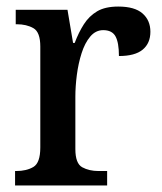

<svg xmlns="http://www.w3.org/2000/svg" viewBox="-20 -566 493 586"><path d="M26 0V-44H29Q61 -44 82 -56.5Q103 -69 103 -116V-424Q103 -468 82 -480Q61 -492 31 -492H28V-536H186L203 -435H208Q220 -467 236 -492Q252 -517 276.5 -531.5Q301 -546 341 -546Q391 -546 415 -525Q439 -504 439 -469Q439 -434 415.5 -414.5Q392 -395 343 -395Q343 -436 332.5 -455Q322 -474 295 -474Q272 -474 255.5 -454.5Q239 -435 229 -403.5Q219 -372 214.5 -337Q210 -302 210 -271V-111Q210 -67 231 -55.5Q252 -44 281 -44H307V0Z"/></svg>

Font: Noto Serif Georgian SemiCondensed Medium
Style: Regular
Weight: 500
Width: 4
Designer: Monotype Design Team, Akaki Razmadze
Foundry: Google LLC
Version: Version 2.003; ttfautohint (v1.8.4.7-5d5b)